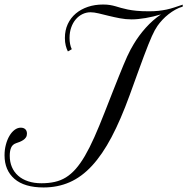

<svg xmlns="http://www.w3.org/2000/svg" viewBox="-20 -806 824 845"><path d="M784.2 -776.9Q768.1 -772.5 752.2 -763.7Q736.3 -754.9 721.7 -743.4Q707 -731.9 694.6 -718.5Q682.1 -705.1 672.9 -691.9Q667 -683.1 661.1 -672.6Q655.3 -662.1 648.4 -646.7Q641.6 -631.3 632.8 -609.6Q624 -587.9 612.5 -556.9Q601.1 -525.9 585.7 -483.9Q570.3 -441.9 550.3 -386.2Q511.2 -278.8 470.7 -202.1Q430.2 -125.5 384.8 -76.4Q339.4 -27.3 286.9 -4.2Q234.4 19 171.9 19Q87.4 19 43.7 -18.8Q0 -56.6 0 -122.6Q0 -147.5 5.9 -169.4Q11.7 -191.4 21.5 -208Q31.2 -224.6 44.2 -234.4Q57.1 -244.1 71.3 -244.1Q84 -244.1 91.3 -237.3Q98.6 -230.5 98.6 -217.8Q98.6 -208 94 -201.2Q89.4 -194.3 82.3 -189.7Q75.2 -185.1 66.9 -181.6Q58.6 -178.2 50.8 -175.8Q35.2 -170.4 29.1 -156.5Q22.9 -142.6 22.9 -120.6Q22.9 -92.8 32.5 -70.6Q42 -48.3 60.1 -32.5Q78.1 -16.6 104 -8.1Q129.9 0.5 162.6 0.5Q194.3 0.5 220.7 -5.4Q247.1 -11.2 269.8 -25.1Q292.5 -39.1 313 -62.3Q333.5 -85.4 353.8 -120.1Q374 -154.8 395.3 -202.4Q416.5 -250 440.9 -312.5Q460.4 -362.8 475.6 -400.9Q490.7 -439 502.4 -468.3Q514.2 -497.6 523.2 -519.3Q532.2 -541 539.8 -557.6Q547.4 -574.2 554.2 -586.9Q561 -599.6 568.4 -611.8Q590.8 -649.4 621.3 -683.6Q651.9 -717.8 688.5 -742.7Q655.3 -732.4 620.8 -726.6Q586.4 -720.7 559.1 -720.7Q533.2 -720.7 507.6 -725.6Q481.9 -730.5 458.3 -736.3Q434.6 -742.2 414.1 -747.1Q393.6 -752 378.4 -752Q359.9 -752 343 -743.9Q326.2 -735.8 313.5 -720.9Q300.8 -706.1 293.5 -685.3Q286.1 -664.6 286.1 -639.2Q286.1 -609.9 295.9 -589.4L278.8 -579.6Q272.9 -590.8 269.3 -605.5Q265.6 -620.1 265.6 -638.7Q265.6 -672.9 278.3 -700.2Q291 -727.5 313.7 -746.6Q336.4 -765.6 366.9 -775.9Q397.5 -786.1 433.6 -786.1Q451.2 -786.1 464.1 -783.9Q477.1 -781.7 488.8 -778.3Q500.5 -774.9 512.9 -771.2Q525.4 -767.6 542 -764.2Q558.6 -760.7 581.1 -758.5Q603.5 -756.3 635.7 -756.3Q658.7 -756.3 677.2 -758.3Q695.8 -760.3 712.9 -763.9Q730 -767.6 747.1 -773.2Q764.2 -778.8 784.2 -785.6Z"/></svg>

Font: Petit Formal Script
Style: Regular
Weight: 400
Version: Version 1.001; ttfautohint (v0.8) -G 200 -r 50